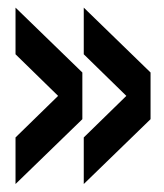

<svg xmlns="http://www.w3.org/2000/svg" viewBox="-20 -559 419 491"><path d="M194.2 -88.4V-207.5L303.1 -313.8L194.2 -420.2V-539.5L365 -373.6V-254.2ZM19.7 -88.4V-207.5L128.6 -313.8L19.7 -420.2V-539.5L190.6 -373.6V-254.2Z"/></svg>

Font: Big Shoulders Stencil Text SC Thin
Style: Regular
Weight: 100
Designer: Patric King
Foundry: XO Type Co
Version: Version 2.001